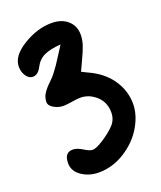

<svg xmlns="http://www.w3.org/2000/svg" viewBox="-159 -827 905 1082"><g transform="rotate(-20 293.5 -286.5)"><path d="M196 -459Q210 -477 223 -496Q236 -515 257 -548.5Q278 -582 288 -597Q225 -593 188 -575.5Q151 -558 131 -518Q111 -479 80 -479Q57 -479 40.5 -503Q24 -527 24 -559Q24 -623 109.5 -675.5Q195 -728 281 -728Q341 -728 377.5 -695.5Q414 -663 414 -610Q414 -581 404 -550Q394 -519 372.5 -474.5Q351 -430 344 -413Q355 -407 375 -397.5Q395 -388 401 -385Q477 -345 517.5 -281Q558 -217 558 -144Q558 -77 517.5 -8Q477 61 403 108Q329 155 245 155Q188 155 143.5 125Q99 95 99 47Q99 -17 149 -17Q175 -17 206.5 3Q238 23 256 23Q278 23 324 -7Q370 -37 397 -66Q426 -96 426 -140Q426 -201 384 -239Q342 -277 290 -277Q273 -277 238 -271.5Q203 -266 186 -266Q157 -266 129.5 -281.5Q102 -297 102 -319Q102 -347 117.5 -370.5Q133 -394 159 -418.5Q185 -443 196 -459Z"/></g></svg>

Font: Because We Learn
Style: Regular
Weight: 400
Designer: Liz Wetzel, Aaron Williamson, Russ McMullin
Foundry: Red Hat
Version: Version 1.000